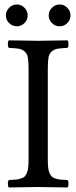

<svg xmlns="http://www.w3.org/2000/svg" viewBox="-20 -825 337 847"><path d="M106 -522.9Q106 -554.7 102.8 -571.8Q99.6 -588.9 88.1 -598.4Q76.7 -607.9 62.7 -610.1Q48.8 -612.3 19 -613.8Q14.6 -618.2 14.6 -630.4Q14.6 -642.6 19 -647Q112.8 -645 147.9 -645Q189.9 -645 277.8 -647Q282.2 -642.6 282.2 -630.4Q282.2 -618.2 277.8 -613.8Q248 -612.3 234.1 -610.1Q220.2 -607.9 208.7 -598.4Q197.3 -588.9 194.1 -571.8Q190.9 -554.7 190.9 -522.9V-122.1Q190.9 -100.6 192.4 -86.7Q193.8 -72.8 198.2 -62.3Q202.6 -51.8 208 -46.4Q213.4 -41 224.6 -37.4Q235.8 -33.7 246.8 -32.7Q257.8 -31.7 277.8 -30.8Q282.2 -26.4 282.2 -14.4Q282.2 -2.4 277.8 2Q188 0 148.9 0Q108.9 0 19 2Q14.6 -2.4 14.6 -14.4Q14.6 -26.4 19 -30.8Q39.1 -31.7 50 -32.7Q61 -33.7 72.3 -37.4Q83.5 -41 88.9 -46.4Q94.2 -51.8 98.6 -62.3Q103 -72.8 104.5 -86.7Q106 -100.6 106 -122.1ZM20.3 -723.1Q5.9 -737.3 5.9 -756.8Q5.9 -776.4 20.3 -790.8Q34.7 -805.2 54.2 -805.2Q73.7 -805.2 87.9 -790.8Q102.1 -776.4 102.1 -756.8Q102.1 -737.3 87.9 -723.1Q73.7 -709 54.2 -709Q34.7 -709 20.3 -723.1ZM209.2 -723.1Q194.8 -737.3 194.8 -756.8Q194.8 -776.4 209.2 -790.8Q223.6 -805.2 243.2 -805.2Q262.7 -805.2 276.9 -790.8Q291 -776.4 291 -756.8Q291 -737.3 276.9 -723.1Q262.7 -709 243.2 -709Q223.6 -709 209.2 -723.1Z"/></svg>

Font: Common Serif
Style: Regular
Weight: 400
Designer: Philipp H. Poll, Khaled Hosny
Foundry: Stefan Peev, Context Ltd.
Version: Version 1.026